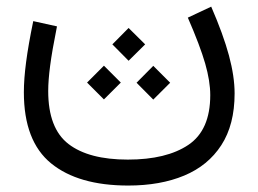

<svg xmlns="http://www.w3.org/2000/svg" viewBox="-20 -348 791 589"><path d="M425.3 -211.9 374.5 -161.6 324.7 -211.9 374.5 -262.2ZM350.6 -94.7 298.8 -43 247.1 -94.7 298.8 -146.5ZM502 -94.2 450.2 -42.5 398.9 -94.2 450.2 -146ZM556.2 -293.9 627.9 -327.6Q665 -242.2 682.4 -177.7Q699.7 -113.3 699.7 -61.5Q699.7 34.7 658.9 97.4Q618.2 160.2 544.9 190.7Q471.7 221.2 373.5 221.2Q220.2 221.2 136.7 153.1Q53.2 85 53.2 -64.9Q53.2 -105.5 60.1 -157.7Q66.9 -210 82 -283.2L154.8 -267.1Q139.6 -191.4 133.8 -146.2Q127.9 -101.1 127.9 -68.8Q127.9 45.9 190.2 93.8Q252.4 141.6 372.1 141.6Q490.7 141.6 557.9 96.4Q625 51.3 625 -56.2Q625 -99.1 609.4 -153.3Q593.8 -207.5 556.2 -293.9Z"/></svg>

Font: Estedad-FD Regular
Style: FD-Regular
Weight: 400
Designer: Amin Abedi
Version: Version 7.3